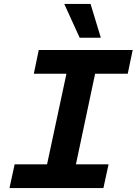

<svg xmlns="http://www.w3.org/2000/svg" viewBox="-20 -951 691 971"><path d="M54 -120H218L316 -578H151L176 -698H651L626 -578H461L364 -120H529L503 0H28ZM383 -760 305 -931H438L490 -760Z"/></svg>

Font: Azeret Mono SemiBold
Style: Italic
Weight: 600
Italic angle: -12°
Designer: Martin Vácha
Foundry: Displaay
Version: Version 1.000; Glyphs 3.0.3, build 3074